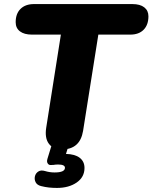

<svg xmlns="http://www.w3.org/2000/svg" viewBox="-20 -725 749 943"><path d="M284 9Q241 9 220 -19Q199 -47 207 -98L279 -555H137Q99 -555 78 -571Q57 -587 57 -616Q57 -658 81 -681.5Q105 -705 147 -705H630Q668 -705 688.5 -689Q709 -673 709 -645Q709 -603 685.5 -579Q662 -555 620 -555H463L388 -82Q373 9 284 9ZM260 198Q239 198 220.5 196Q202 194 182 189Q162 184 155 170Q148 156 151.5 141Q155 126 168 117.5Q181 109 201 115Q224 122 248 122Q299 122 299 99Q299 83 265 83Q254 83 242 85Q233 86 226.5 85.5Q220 85 216 80Q208 71 213 55L236 -20H320L304 31Q348 32 371.5 50Q395 68 395 100Q395 145 356.5 171.5Q318 198 260 198Z"/></svg>

Font: Nunito Black
Style: Italic
Weight: 900
Italic angle: -9°
Designer: Vernon Adams
Foundry: Vernon Adams
Version: Version 3.601; ttfautohint (v1.8.2.53-6de2)